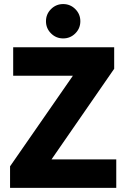

<svg xmlns="http://www.w3.org/2000/svg" viewBox="-20 -902 607 922"><path d="M28.3 0V-103.3L330 -538.3H43.3V-675H528.3V-571.7L227.5 -136.7H538.3V0ZM283.3 -717.5Q249.2 -717.5 225 -741.7Q200.8 -765.8 200.8 -800Q200.8 -834.2 225 -858.3Q249.2 -882.5 283.3 -882.5Q317.5 -882.5 341.7 -858.3Q365.8 -834.2 365.8 -800Q365.8 -765.8 341.7 -741.7Q317.5 -717.5 283.3 -717.5Z"/></svg>

Font: Funnel Sans ExtraBold
Style: Regular
Weight: 800
Version: Version 1.000; Beta; Release 5; Build 24; ttfautohint (v1.8.